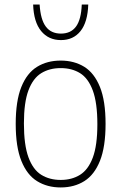

<svg xmlns="http://www.w3.org/2000/svg" viewBox="-20 -814 532 843"><path d="M246.5 9Q187.5 9 143 -18.5Q98.5 -46 73.8 -107.5Q49 -169 49 -270Q49 -370.5 73.5 -431.8Q98 -493 142.5 -520.5Q187 -548 246.5 -548Q305.5 -548 349.8 -520.8Q394 -493.5 418.8 -432.2Q443.5 -371 443.5 -270Q443.5 -169.5 419 -108Q394.5 -46.5 350.2 -18.8Q306 9 246.5 9ZM246.5 -24Q295.5 -24 331.5 -46.5Q367.5 -69 387.5 -122.2Q407.5 -175.5 407.5 -268.5Q407.5 -362.5 387.5 -416.5Q367.5 -470.5 331.5 -492.8Q295.5 -515 246.5 -515Q197.5 -515 161.2 -492.8Q125 -470.5 105 -417.5Q85 -364.5 85 -272Q85 -177.5 105 -123.2Q125 -69 161.2 -46.5Q197.5 -24 246.5 -24ZM247.5 -638Q193 -638 160.5 -677.8Q128 -717.5 125.5 -794H154Q158 -728.5 181 -697.5Q204 -666.5 247.5 -666.5Q291 -666.5 313.8 -697.5Q336.5 -728.5 339 -794H367.5Q365 -717 333.5 -677.5Q302 -638 247.5 -638Z"/></svg>

Font: Encode Sans Semi Condensed Thin
Style: Regular
Weight: 100
Width: 4
Designer: Multiple Designers
Foundry: Impallari Type
Version: Version 3.000; ttfautohint (v1.8.3) -l 8 -r 50 -G 200 -x 14 